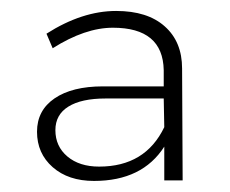

<svg xmlns="http://www.w3.org/2000/svg" viewBox="-20 -784 415 347"><path d="M46.9 -545.9Q46.9 -584.5 78.6 -606.2Q110.4 -627.9 166 -627.9H275.9V-657.2Q274.4 -733.9 184.1 -733.9Q133.8 -733.9 75.2 -696.8L64 -723.1Q128.4 -764.2 189.9 -764.2Q246.6 -764.2 277.8 -736.3Q309.1 -708.5 309.1 -660.2L310.1 -458H276.9V-519Q237.3 -457 149.9 -457Q103.5 -457 75.2 -481.9Q46.9 -506.8 46.9 -545.9ZM80.1 -548.8Q80.1 -519.5 101.8 -501.2Q123.5 -482.9 159.2 -482.9Q242.7 -482.9 276.9 -554.2L275.9 -606H170.9Q127 -606 103.5 -591.3Q80.1 -576.7 80.1 -548.8Z"/></svg>

Font: Trueno UltraLight
Style: Regular
Weight: 250
Designer: Julieta Ulanovsky
Foundry: Julieta Ulanovsky
Version: Version 3.001b | FøM Fix